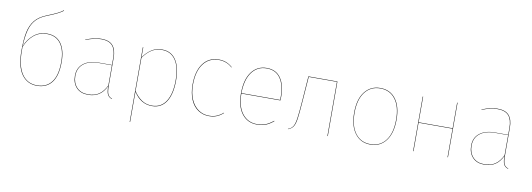

<svg xmlns="http://www.w3.org/2000/svg" viewBox="-66 -1164 4966 1791"><g transform="rotate(10 2417.0 -268.5)"><path d="M483 -250Q483 -119 433.5 -55Q384 9 294 9Q200 9 147.5 -66Q95 -141 95 -286Q95 -396 109.5 -465Q124 -534 161.5 -579.5Q199 -625 270 -653Q328 -676 362 -692.5Q396 -709 420 -728L422 -724Q396 -705 362.5 -688.5Q329 -672 273 -650Q208 -625 171.5 -585Q135 -545 119 -485Q103 -425 99 -332Q126 -399 178.5 -443Q231 -487 305 -487Q392 -487 437.5 -424.5Q483 -362 483 -250ZM479 -250Q479 -360 434.5 -421.5Q390 -483 305 -483Q231 -483 179 -439Q127 -395 99 -324V-286Q99 -146 149.5 -70.5Q200 5 294 5Q382 5 430.5 -58Q479 -121 479 -250Z M1006 6 1004 9Q973 -1 961.5 -25.5Q950 -50 950 -103Q923 -47 881 -19Q839 9 777 9Q706 9 666.5 -33.5Q627 -76 627 -145Q627 -220 680 -262Q733 -304 826 -304H950V-372Q950 -446 917.5 -484.5Q885 -523 811 -523Q746 -523 665 -490L663 -493Q744 -527 811 -527Q887 -527 920.5 -487.5Q954 -448 954 -372V-110Q954 -54 964.5 -29Q975 -4 1006 6ZM950 -110V-301H827Q735 -301 683 -260Q631 -219 631 -145Q631 -78 669.5 -36.5Q708 5 777 5Q840 5 881 -23.5Q922 -52 950 -110Z M1564 -264Q1564 -135 1517.5 -63Q1471 9 1383 9Q1276 9 1209 -96V190L1205 191V-517H1209V-423Q1245 -472 1287.5 -499.5Q1330 -527 1387 -527Q1473 -527 1518.5 -458.5Q1564 -390 1564 -264ZM1560 -264Q1560 -389 1515.5 -456Q1471 -523 1387 -523Q1330 -523 1288.5 -496.5Q1247 -470 1209 -418V-102Q1243 -51 1285 -23Q1327 5 1383 5Q1469 5 1514.5 -66.5Q1560 -138 1560 -264Z M2054 -477 2051 -475Q1999 -523 1925 -523Q1833 -523 1779.5 -452.5Q1726 -382 1726 -256Q1726 -174 1751.5 -115.5Q1777 -57 1821.5 -26Q1866 5 1923 5Q1965 5 1996.5 -8.5Q2028 -22 2055 -46L2058 -44Q2031 -19 1998.5 -5Q1966 9 1923 9Q1865 9 1819 -22Q1773 -53 1747.5 -113Q1722 -173 1722 -256Q1722 -383 1776 -455Q1830 -527 1925 -527Q1964 -527 1995 -514.5Q2026 -502 2054 -477Z M2555 -251H2185Q2186 -129 2238 -62Q2290 5 2378 5Q2425 5 2460 -9.5Q2495 -24 2531 -54L2533 -50Q2497 -20 2461.5 -5.5Q2426 9 2378 9Q2287 9 2234 -60Q2181 -129 2181 -253Q2181 -382 2234 -454.5Q2287 -527 2378 -527Q2467 -527 2511.5 -461.5Q2556 -396 2556 -288Q2556 -265 2555 -251ZM2552 -288Q2552 -394 2508.5 -458.5Q2465 -523 2378 -523Q2289 -523 2237.5 -452Q2186 -381 2185 -255H2551Q2552 -268 2552 -288Z M3048 -517V0H3044V-513H2777L2760 -285Q2751 -165 2743.5 -112.5Q2736 -60 2720 -35.5Q2704 -11 2671 1L2670 -2Q2702 -13 2717 -37.5Q2732 -62 2739.5 -114.5Q2747 -167 2756 -285L2773 -517Z M3653 -262Q3653 -134 3599 -62.5Q3545 9 3452 9Q3359 9 3305.5 -62Q3252 -133 3252 -258Q3252 -386 3307 -456.5Q3362 -527 3454 -527Q3547 -527 3600 -457Q3653 -387 3653 -262ZM3256 -258Q3256 -134 3308 -64.5Q3360 5 3452 5Q3544 5 3596.5 -65Q3649 -135 3649 -262Q3649 -385 3597 -454Q3545 -523 3454 -523Q3363 -523 3309.5 -453.5Q3256 -384 3256 -258Z M4182 -270H3860V0H3856V-517H3860V-274H4182V-517H4186V0H4182Z M4759 6 4757 9Q4726 -1 4714.5 -25.5Q4703 -50 4703 -103Q4676 -47 4634 -19Q4592 9 4530 9Q4459 9 4419.5 -33.5Q4380 -76 4380 -145Q4380 -220 4433 -262Q4486 -304 4579 -304H4703V-372Q4703 -446 4670.5 -484.5Q4638 -523 4564 -523Q4499 -523 4418 -490L4416 -493Q4497 -527 4564 -527Q4640 -527 4673.5 -487.5Q4707 -448 4707 -372V-110Q4707 -54 4717.5 -29Q4728 -4 4759 6ZM4703 -110V-301H4580Q4488 -301 4436 -260Q4384 -219 4384 -145Q4384 -78 4422.5 -36.5Q4461 5 4530 5Q4593 5 4634 -23.5Q4675 -52 4703 -110Z"/></g></svg>

Font: FiraGO Four
Style: Regular
Weight: 100
Designer: bBox Type
Foundry: bBox Type GmbH
Version: Version 1.001